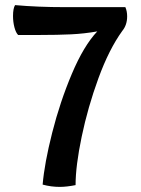

<svg xmlns="http://www.w3.org/2000/svg" viewBox="-20 -725 552 752"><path d="M214 7Q180 7 147 -2Q154 -85 184.5 -205.5Q215 -326 261.5 -436Q308 -546 361 -602Q310 -593 258 -590.5Q206 -588 134 -588H51Q42 -597 36.5 -618Q31 -639 31 -662Q31 -692 39 -705Q128 -697 234 -697H471Q478 -681 478 -661Q478 -627 459 -604Q407 -532 365.5 -418.5Q324 -305 300 -190Q276 -75 276 0Q241 7 214 7Z"/></svg>

Font: Arima Madurai Black
Style: Regular
Weight: 900
Designer: Joana Correia and Natanael Gama
Foundry: NDISCOVER
Version: Version 1.020